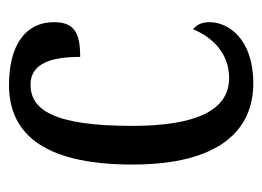

<svg xmlns="http://www.w3.org/2000/svg" viewBox="-100 -486 596 437"><g transform="rotate(-90 198.5 -268.0)"><path d="M227 10C328 10 366 -47 366 -89C366 -108 360 -119 350 -127C332 -84 296 -45 239 -45C164 -45 130 -123 130 -266C130 -445 167 -497 224 -497C274 -497 287 -446 287 -384C343 -384 366 -398 366 -444C366 -509 313 -546 223 -546C121 -546 42 -479 42 -265C42 -70 118 10 227 10Z"/></g></svg>

Font: Noto Serif Tamil ExtraCondensed
Style: Italic
Weight: 400
Width: 2
Italic angle: -12°
Designer: Indian Type Foundry, Tom Grace, and the Monotype Design Team
Foundry: Monotype Imaging Inc.
Version: Version 2.003